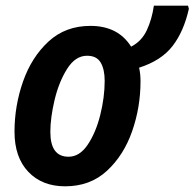

<svg xmlns="http://www.w3.org/2000/svg" viewBox="-20 -645 684 675"><path d="M474 -359Q474 -386 469 -407Q547 -432 586.5 -483Q626 -534 644 -614L641 -625H521Q514 -577 496 -538.5Q478 -500 441 -481Q395 -554 298 -554Q210 -554 150.5 -499Q91 -444 61 -358.5Q31 -273 31 -182Q31 -92 79.5 -41Q128 10 209 10Q297 10 356 -44.5Q415 -99 444.5 -183.5Q474 -268 474 -359ZM157 -181Q157 -231 172 -294Q187 -357 216 -403Q245 -449 286 -449Q320 -449 334 -425Q348 -401 348 -361Q348 -303 332.5 -241Q317 -179 288.5 -136.5Q260 -94 221 -94Q157 -94 157 -181Z"/></svg>

Font: Noto Sans UI SemiCondensed
Style: Bold Italic
Weight: 700
Width: 4
Designer: Monotype Design Team
Foundry: Monotype Imaging Inc.
Version: 1.001